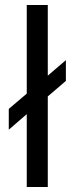

<svg xmlns="http://www.w3.org/2000/svg" viewBox="-20 -747 298 767"><path d="M170.9 -361.8V0H86.9V-291L15.1 -229V-312L86.9 -373V-727.1H170.9V-444.8L243.2 -506.8V-423.8Z"/></svg>

Font: ClearSansRegular
Style: Regular
Weight: 400
Foundry: Intel Corporation
Version: Version 1.00